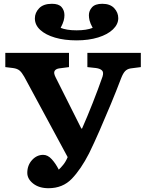

<svg xmlns="http://www.w3.org/2000/svg" viewBox="-20 -979 768 1013"><path d="M236 14Q186 14 155 -10.5Q124 -35 124 -67Q124 -107 149 -134.5Q174 -162 208 -162Q232 -162 253 -139Q274 -116 290 -84Q300 -93 313.5 -109.5Q327 -126 337 -150L108 -574Q95 -597 83 -607Q71 -617 49 -620L8 -625V-700H344V-625L291 -618Q274 -615 268 -604.5Q262 -594 273 -572L409 -301H413Q440 -362 469 -435.5Q498 -509 521 -575Q528 -598 518 -607.5Q508 -617 487 -620L441 -625V-700H723V-625L669 -618Q651 -615 640 -603.5Q629 -592 619 -566Q594 -500 564.5 -429Q535 -358 505.5 -290.5Q476 -223 450 -170Q407 -86 359 -36Q311 14 236 14ZM384 -766Q320 -766 270.5 -780.5Q221 -795 192.5 -821Q164 -847 164 -882Q164 -912 186.5 -935.5Q209 -959 254 -959Q290 -959 305 -941.5Q320 -924 320 -899Q320 -885 316 -870Q312 -855 300 -832Q315 -826 335.5 -822.5Q356 -819 384 -819Q437 -819 469 -832Q456 -856 452.5 -871Q449 -886 449 -899Q449 -922 465.5 -940.5Q482 -959 520 -959Q561 -959 582.5 -936Q604 -913 604 -883Q604 -851 576 -824Q548 -797 498 -781.5Q448 -766 384 -766Z"/></svg>

Font: Literata 7pt
Style: Bold
Weight: 700
Designer: Latin by Veronika Burian and Jose Scaglione. Greek by Irene Vlachou. Cyrillic by Vera Evstafieva.
Foundry: TypeTogether
Version: Version 3.002